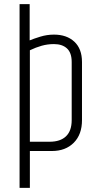

<svg xmlns="http://www.w3.org/2000/svg" viewBox="-20 -733 493 932"><path d="M75 -713H124V-537Q143 -545 175.5 -555Q208 -565 242 -565Q304 -565 341 -530.5Q378 -496 378 -432V-150Q378 -80 338 -40Q298 0 232 0H125V179H75ZM328 -432Q328 -477 305 -498Q282 -519 242 -519Q211 -519 182.5 -511Q154 -503 125 -489V-45H221Q273 -45 300.5 -71.5Q328 -98 328 -150Z"/></svg>

Font: Khand Variable Light
Style: Regular
Weight: 300
Designer: Satya Rajpurohit
Foundry: Indian Type Foundry
Version: Version 3.000